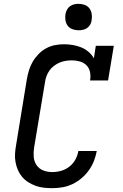

<svg xmlns="http://www.w3.org/2000/svg" viewBox="-20 -974 640 1002"><path d="M253 8Q230 8 208 5.5Q186 3 165.5 -4.5Q145 -12 127 -23.5Q109 -35 95.5 -51Q82 -67 73.5 -86.5Q65 -106 61 -128Q57 -150 58.5 -172.5Q60 -195 64 -217L120 -560Q124 -583 131 -606.5Q138 -630 150.5 -651.5Q163 -673 181 -691.5Q199 -710 221 -722Q243 -734 267 -738.5Q291 -743 314 -743Q338 -743 361 -739Q384 -735 404.5 -726.5Q425 -718 442 -703.5Q459 -689 470 -670L480 -735H574L544 -554H450Q454 -576 450 -597Q446 -618 432 -632.5Q418 -647 397.5 -653Q377 -659 355 -659Q339 -659 323 -656.5Q307 -654 291.5 -647.5Q276 -641 262 -630.5Q248 -620 238.5 -606.5Q229 -593 223 -577.5Q217 -562 215 -546L158 -204Q154 -179 156 -155Q158 -131 171 -112Q184 -93 206 -84.5Q228 -76 253 -76Q276 -76 299 -82.5Q322 -89 341.5 -104Q361 -119 373 -140.5Q385 -162 389 -186H485Q480 -159 470 -133.5Q460 -108 443.5 -85Q427 -62 405 -43.5Q383 -25 357.5 -13Q332 -1 305.5 3.5Q279 8 253 8ZM390 -816Q374 -816 358.5 -821.5Q343 -827 333.5 -839.5Q324 -852 321.5 -868.5Q319 -885 322 -902Q324 -913 330 -924Q336 -935 346 -942Q356 -949 367.5 -951.5Q379 -954 390 -954Q407 -954 422 -948.5Q437 -943 446.5 -930.5Q456 -918 458.5 -901.5Q461 -885 458 -868Q457 -857 451 -846Q445 -835 435 -828Q425 -821 413.5 -818.5Q402 -816 390 -816Z"/></svg>

Font: Iosevka Curly Slab MdExObl
Style: Regular
Weight: 500
Width: 7
Italic angle: -9°
Monospace: yes
Designer: Belleve Invis
Foundry: Belleve Invis
Version: Version 11.1.0; ttfautohint (v1.8.3)